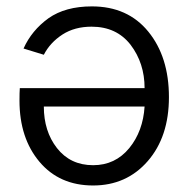

<svg xmlns="http://www.w3.org/2000/svg" viewBox="-20 -563 592 601"><path d="M41 -248Q41 -274.4 42 -287.1Q171.9 -287.1 432.6 -287.1Q432.6 -365.2 388.7 -422.9Q344.7 -479.5 266.6 -479.5Q213.9 -479.5 175.8 -455.1Q136.7 -429.7 117.2 -391.6Q95.7 -398.4 53.7 -411.1Q79.1 -467.8 131.8 -505.9Q184.6 -543 267.6 -543Q379.9 -543 444.3 -463.9Q508.8 -384.8 508.8 -258.8Q508.8 -134.8 442.4 -58.6Q376 17.6 271.5 17.6Q166 17.6 103.5 -56.6Q41 -130.9 41 -248ZM117.2 -229.5Q117.2 -152.3 158.2 -99.6Q200.2 -45.9 271.5 -45.9Q340.8 -45.9 384.8 -99.6Q427.7 -152.3 432.6 -229.5Q327.1 -229.5 117.2 -229.5Z"/></svg>

Font: Gothic A1
Style: Regular
Weight: 400
Designer: HanYang I&C Co.,Ltd.
Version: Version 2.50